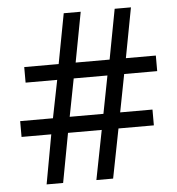

<svg xmlns="http://www.w3.org/2000/svg" viewBox="-52 -762 749 811"><g transform="rotate(-5 323.0 -357.0)"><path d="M480 -436 449 -276H586V-209H436L395 0H324L365 -209H222L183 0H113L151 -209H25V-276H164L196 -436H62V-502H208L248 -714H320L280 -502H424L464 -714H533L493 -502H620V-436ZM235 -276H378L409 -436H266Z"/></g></svg>

Font: Noto Sans Ethiopic
Style: Regular
Weight: 400
Designer: Monotype Design Team
Foundry: Monotype Imaging Inc.
Version: Version 2.102; ttfautohint (v1.8.4.7-5d5b)